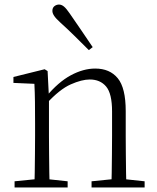

<svg xmlns="http://www.w3.org/2000/svg" viewBox="-20 -823 691 843"><path d="M44 0V-27L154 -38H174L277 -27V0ZM131 0Q132 -24 132.5 -64.5Q133 -105 133.5 -149Q134 -193 134 -226V-281Q134 -333 133.5 -375.5Q133 -418 131 -455L39 -459V-485L176 -519L189 -511L195 -393V-392V-226Q195 -193 195.5 -149Q196 -105 196.5 -64.5Q197 -24 198 0ZM382 0V-27L491 -38H512L615 -27V0ZM469 0Q470 -24 470.5 -64Q471 -104 471.5 -148Q472 -192 472 -226V-334Q472 -412 446 -443Q420 -474 374 -474Q339 -474 290.5 -452.5Q242 -431 184 -368L174 -398H182Q236 -463 291 -492.5Q346 -522 398 -522Q462 -522 497 -479.5Q532 -437 532 -335V-226Q532 -192 532.5 -148Q533 -104 533.5 -64Q534 -24 535 0ZM387 -616 370 -603Q338 -635 306.5 -666Q275 -697 246 -723Q226 -741 218 -753Q210 -765 210 -775Q210 -789 219 -796Q228 -803 239 -803Q250 -803 260.5 -794.5Q271 -786 286 -764Q309 -730 335.5 -692Q362 -654 387 -616Z"/></svg>

Font: Noto Serif JP
Style: Regular
Weight: 200
Designer: Ryoko NISHIZUKA 西塚涼子 (kana & ideographs); Frank Grießhammer (Latin, Greek & Cyrillic); Wenlong ZHANG 张文龙 (bopomofo); San
Foundry: Adobe
Version: Version 2.001;hotconv 1.1.0;makeotfexe 2.6.0